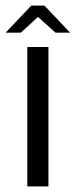

<svg xmlns="http://www.w3.org/2000/svg" viewBox="-48 -662 269 682"><path d="M49 0V-495H124V0ZM-28 -546 63 -642H110L201 -546H149L87 -602L26 -546Z"/></svg>

Font: Alumni Sans Medium
Style: Regular
Weight: 500
Designer: Robert E. Leuschke
Foundry: Robert E. Leuschke
Version: Version 1.018